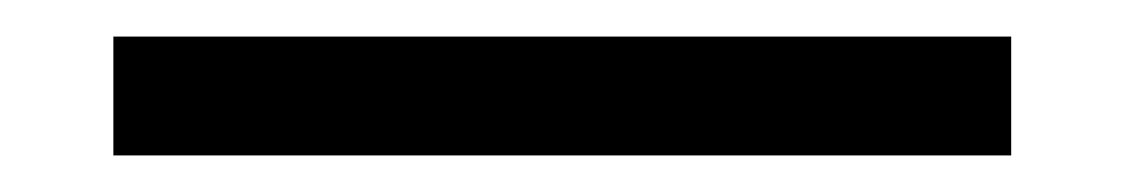

<svg xmlns="http://www.w3.org/2000/svg" viewBox="-20 41 615 105"><path d="M42 126V61H533V126Z"/></svg>

Font: Zen Old Mincho
Style: Bold
Weight: 700
Designer: Yoshimichi Ohira
Foundry: Positype
Version: Version 1.500